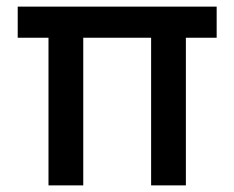

<svg xmlns="http://www.w3.org/2000/svg" viewBox="-20 -560 708 580"><path d="M126.5 0V-446H33.5V-540H634.5V-446H541.5V0H436.5V-446H231.5V0Z"/></svg>

Font: Manrope KiralyPet SmBd KiralyPet
Style: Regular
Weight: 600
Designer: Mikhail Sharanda
Foundry: Mikhail Sharanda
Version: Version 4.502